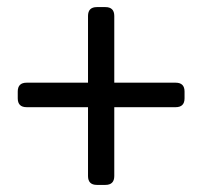

<svg xmlns="http://www.w3.org/2000/svg" viewBox="-20 -595 570 541"><path d="M475 -362Q500 -362 500 -337V-318Q500 -293 475 -293H302V-99Q302 -74 277 -74H253Q228 -74 228 -99V-293H55Q30 -293 30 -318V-337Q30 -362 55 -362H228V-550Q228 -575 253 -575H277Q302 -575 302 -550V-362Z"/></svg>

Font: Song Myung
Style: Regular
Weight: 400
Designer: JIKJI
Foundry: JIKJI
Version: Version 1.00